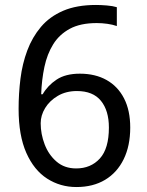

<svg xmlns="http://www.w3.org/2000/svg" viewBox="-20 -744 591 774"><path d="M288 10Q223 10 170 -24Q117 -58 86 -128Q55 -198 55 -305Q55 -367 62.5 -427Q70 -487 90 -540.5Q110 -594 145 -635.5Q180 -677 234.5 -700.5Q289 -724 367 -724Q386 -724 410.5 -722Q435 -720 451 -715V-639Q434 -645 412.5 -648Q391 -651 370 -651Q304 -651 261.5 -628Q219 -605 194.5 -565.5Q170 -526 159 -474Q148 -422 146 -364H152Q172 -399 208 -423Q244 -447 302 -447Q364 -447 409.5 -421.5Q455 -396 480 -347.5Q505 -299 505 -230Q505 -156 478.5 -102Q452 -48 403.5 -19Q355 10 288 10ZM287 -65Q346 -65 382.5 -105Q419 -145 419 -230Q419 -298 387 -337.5Q355 -377 290 -377Q246 -377 213 -357.5Q180 -338 162 -308.5Q144 -279 144 -247Q144 -204 160 -162Q176 -120 208 -92.5Q240 -65 287 -65Z"/></svg>

Font: lmalayalam15
Style: Book
Weight: 400
Designer: Jelle Bosma - Monotype Design Team
Foundry: Monotype Imaging Inc.
Version: Version 2.003